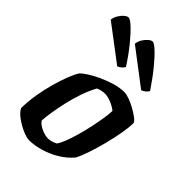

<svg xmlns="http://www.w3.org/2000/svg" viewBox="-232 -861 946 946"><g transform="rotate(45 241.5 -387.5)"><path d="M161 0Q145 0 116.5 -12Q88 -24 60.5 -43.5Q33 -63 22 -84Q22 -128 30 -177.5Q38 -227 51 -273Q64 -319 78 -355Q92 -391 104 -408Q114 -419 138 -434.5Q162 -450 194.5 -465Q227 -480 261.5 -490Q296 -500 327 -500Q341 -500 363 -492Q385 -484 407.5 -471.5Q430 -459 446.5 -446.5Q463 -434 466 -425Q466 -394 458 -349Q450 -304 437.5 -256Q425 -208 411 -166.5Q397 -125 384 -102Q356 -69 318 -46.5Q280 -24 238.5 -12Q197 0 161 0ZM222 -72Q242 -72 269 -85Q280 -99 291.5 -128.5Q303 -158 313.5 -195.5Q324 -233 332 -271Q340 -309 345 -341.5Q350 -374 350 -393Q333 -407 308.5 -417Q284 -427 264 -427Q242 -427 218 -417Q199 -383 184 -339.5Q169 -296 159 -251.5Q149 -207 143.5 -170.5Q138 -134 137 -113Q147 -97 173 -84.5Q199 -72 222 -72ZM378 -565 194 -705Q196 -723 205.5 -738.5Q215 -754 227.5 -764.5Q240 -775 249 -775Q259 -775 284 -752Q309 -729 342.5 -688Q376 -647 412 -593Q409 -586 398.5 -577Q388 -568 378 -565ZM211 -565 26 -705Q28 -722 37.5 -738Q47 -754 59.5 -764.5Q72 -775 81 -775Q92 -775 117.5 -751.5Q143 -728 176.5 -687Q210 -646 244 -593Q241 -586 231.5 -577Q222 -568 211 -565Z"/></g></svg>

Font: Texturina
Style: Bold Italic
Weight: 700
Italic angle: -11°
Designer: Guillermo Torres Carreño
Foundry: Omnibus-Type
Version: Version 1.002; ttfautohint (v1.8.3)